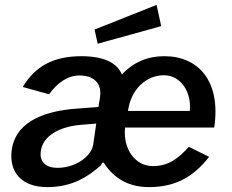

<svg xmlns="http://www.w3.org/2000/svg" viewBox="-20 -756 950 786"><path d="M621 -736 367 -635 380 -577 640 -649ZM492 -234H857C885 -422 794 -526 652 -526C586 -526 526 -502 479 -451C459 -499 407 -525 315 -526C194 -526 123 -482 73 -400L181 -370C214 -416 256 -447 305 -447C359 -447 400 -419 389 -355L383 -318L302 -312C130 -301 42 -240 28 -143C16 -51 68 10 174 10C275 10 340 -32 394 -80C395 -86 401 -92 404 -91C435 -42 490 10 589 10C691 10 768 -26 836 -114L753 -155C713 -111 673 -76 606 -76C533 -76 483 -146 492 -234ZM651 -448C720 -448 765 -379 757 -302H504C516 -392 580 -448 651 -448ZM374 -250 362 -167C355 -115 290 -71 221 -69C166 -67 141 -95 147 -137C155 -201 226 -238 311 -245Z"/></svg>

Font: United Sans SemiBold
Style: Italic
Weight: 600
Italic angle: -8°
Designer: Pablo Impallari, Rodrigo Fuenzalida (Modified by Dan O. Williams)
Version: Version 1.000;PS 001.000;hotconv 1.0.88;makeotf.lib2.5.64775